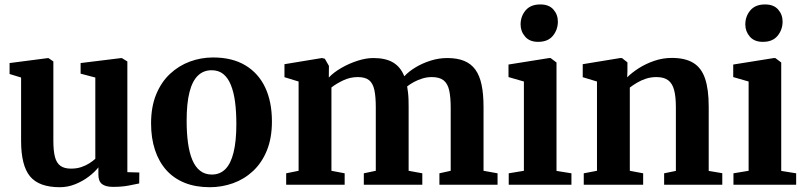

<svg xmlns="http://www.w3.org/2000/svg" viewBox="-20 -810 3530 842"><path d="M475.5 9.5Q443 9.5 427.2 -3Q411.5 -15.5 411.5 -43.5V-76Q395 -55 368.5 -35Q342 -15 309.5 -2Q277 11 242.5 11Q151 11 111.8 -36.5Q72.5 -84 72.5 -192V-470L22 -485.5V-533.5L188 -555H193L214 -540.5V-192.5Q214 -148.5 221 -121.8Q228 -95 245 -82.8Q262 -70.5 291.5 -70.5Q317 -70.5 337.2 -77.5Q357.5 -84.5 372.8 -94.5Q388 -104.5 398 -113.5V-470L333.5 -487V-533.5L508.5 -555H515L538.5 -540.5V-55L591 -53.5L590.5 -5.5Q572.5 -1.5 543.2 4Q514 9.5 475.5 9.5Z M642.5 -269Q642.5 -341.5 664.8 -395.8Q687 -450 725.5 -486Q764 -522 812.8 -540Q861.5 -558 914.5 -558Q998 -558 1055.5 -523.8Q1113 -489.5 1142.8 -426.8Q1172.5 -364 1172.5 -277.5Q1172.5 -204 1150.2 -149.8Q1128 -95.5 1089.5 -59.8Q1051 -24 1002 -6.5Q953 11 900 11Q838 11 790 -8.2Q742 -27.5 709.2 -64.2Q676.5 -101 659.5 -152.8Q642.5 -204.5 642.5 -269ZM909 -44.5Q944.5 -44.5 968.2 -68.2Q992 -92 1004.2 -141.2Q1016.5 -190.5 1016.5 -266Q1016.5 -320 1010.8 -363.5Q1005 -407 992.2 -438Q979.5 -469 959 -485.5Q938.5 -502 908 -502Q872.5 -502 848 -478.5Q823.5 -455 811 -406Q798.5 -357 798.5 -280.5Q798.5 -226.5 804.5 -183Q810.5 -139.5 823.5 -108.5Q836.5 -77.5 857.8 -61Q879 -44.5 909 -44.5Z M1235 0V-50L1289.5 -61V-452.5L1227.5 -471.5V-528.5L1391.5 -555.5L1404.5 -552.5L1422.5 -521L1422 -470Q1443 -492.5 1476.8 -512Q1510.5 -531.5 1547.8 -543.5Q1585 -555.5 1617 -555.5Q1671.5 -555.5 1704.2 -535.8Q1737 -516 1753 -475.5Q1773 -497 1803 -515Q1833 -533 1868.8 -544.2Q1904.5 -555.5 1941.5 -555.5Q1985 -555.5 2015.5 -543Q2046 -530.5 2064.8 -504.5Q2083.5 -478.5 2092 -438Q2100.5 -397.5 2100.5 -340.5V-61L2162 -50V0H1907V-50L1956.5 -61V-337.5Q1956.5 -384.5 1949.8 -414.2Q1943 -444 1925 -458Q1907 -472 1873.5 -472Q1853 -472 1833 -466Q1813 -460 1795.5 -450.5Q1778 -441 1765.5 -431Q1767.5 -419 1769.2 -404.8Q1771 -390.5 1771.5 -375Q1772 -359.5 1772 -343V-61L1832 -50V0H1575.5V-50L1628 -61V-339.5Q1628 -386 1621.8 -415.2Q1615.5 -444.5 1598.8 -458.2Q1582 -472 1549 -472Q1515.5 -472 1485 -457.5Q1454.5 -443 1433.5 -426.5V-61L1491.5 -50V0Z M2211 0V-50L2277.5 -61V-452.5L2210 -472V-527L2388.5 -555.5H2394.5L2420.5 -536V-60.5L2486 -50V0ZM2339.5 -626.5Q2302.5 -626.5 2282.8 -649.5Q2263 -672.5 2263 -702.5Q2263 -738.5 2285 -764.5Q2307 -790.5 2349 -790.5H2350Q2387.5 -790.5 2407 -768.2Q2426.5 -746 2426.5 -715.5Q2426.5 -680 2404.8 -653.2Q2383 -626.5 2340.5 -626.5Z M2598 -61V-452.5L2535.5 -471.5V-528.5L2700 -555.5H2707.5L2731.5 -536.5V-498L2730.5 -471Q2751 -491.5 2781.5 -511Q2812 -530.5 2849.2 -543.2Q2886.5 -556 2926.5 -556Q2985 -556 3020.5 -534.2Q3056 -512.5 3072 -465.5Q3088 -418.5 3088 -342.5V-60.5L3147.5 -50.5V0H2892.5V-50L2944 -60.5V-340Q2944 -386.5 2936.2 -415.5Q2928.5 -444.5 2910 -458.2Q2891.5 -472 2858.5 -472Q2834.5 -472 2813 -465Q2791.5 -458 2773.5 -447.2Q2755.5 -436.5 2742 -426V-61L2800.5 -50V0H2540V-50Z M3196.5 0V-50L3263 -61V-452.5L3195.5 -472V-527L3374 -555.5H3380L3406 -536V-60.5L3471.5 -50V0ZM3325 -626.5Q3288 -626.5 3268.2 -649.5Q3248.5 -672.5 3248.5 -702.5Q3248.5 -738.5 3270.5 -764.5Q3292.5 -790.5 3334.5 -790.5H3335.5Q3373 -790.5 3392.5 -768.2Q3412 -746 3412 -715.5Q3412 -680 3390.2 -653.2Q3368.5 -626.5 3326 -626.5Z"/></svg>

Font: Merriweather 48pt
Style: Bold
Weight: 700
Version: Version 2.100